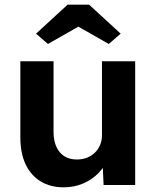

<svg xmlns="http://www.w3.org/2000/svg" viewBox="-20 -791 670 821"><path d="M67 -203V-529H209V-226Q209 -190 221 -163.5Q233 -137 255 -123Q277 -109 309 -109Q332 -109 351.5 -116.5Q371 -124 385.5 -138Q400 -152 408 -171Q416 -190 416 -212V-529H558V0H423L418 -109L444 -121Q432 -84 404 -54Q376 -24 337 -7Q298 10 253 10Q195 10 153.5 -15.5Q112 -41 89.5 -88.5Q67 -136 67 -203ZM269 -771H361L496 -647L445 -603L315 -677L185 -603L134 -647Z"/></svg>

Font: Mach SemiBold
Style: Regular
Weight: 600
Version: Version 1.002